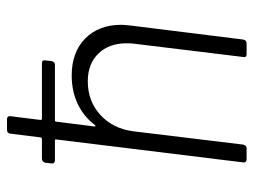

<svg xmlns="http://www.w3.org/2000/svg" viewBox="-110 -630 740 561"><g transform="rotate(-90 260.5 -350.0)"><path d="M468 -366Q468 -358 466 -340L425 -10Q423 0 414 0H382Q372 0 374 -10L413 -330Q414 -337 414 -351Q414 -402 384 -433Q354 -464 303 -464Q245 -464 205 -427.5Q165 -391 157 -332L118 -10Q116 0 107 0H75Q70 0 67.5 -3Q65 -6 66 -10L133 -556Q134 -557 133 -558.5Q132 -560 130 -560H72Q67 -560 64.5 -563Q62 -566 63 -570L65 -588Q66 -592 69 -595Q72 -598 76 -598H135Q136 -598 137.5 -599Q139 -600 139 -602L150 -690Q150 -694 153 -697Q156 -700 161 -700H193Q197 -700 199.5 -697Q202 -694 201 -690L190 -602Q190 -598 194 -598H356Q366 -598 364 -588L362 -570Q360 -560 351 -560H189Q185 -560 185 -556L171 -445Q171 -439 175 -443Q200 -476 237 -493.5Q274 -511 320 -511Q388 -511 428 -471.5Q468 -432 468 -366Z"/></g></svg>

Font: Barlow Light
Style: Italic
Weight: 300
Italic angle: -7°
Designer: Jeremy Tribby
Foundry: Tribby Type
Version: Version 1.408